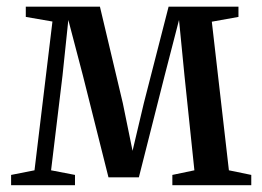

<svg xmlns="http://www.w3.org/2000/svg" viewBox="-20 -542 768 562"><path d="M12.5 0V-30L81 -43.5L133.5 -479L55.5 -492.5V-522.5H272.5L339.5 -240L368 -100.5L401 -240L473.5 -522.5H678V-492.5L600 -478.5L650 -43.5L715.5 -30V0H484.5V-30L549 -43.5L520 -320.5L504 -483.5L462 -321L386.5 -23H297.5L222.5 -321.5L180 -483.5L163 -321L129.5 -43.5L199.5 -30V0Z"/></svg>

Font: Merriweather 96pt
Style: Regular
Weight: 400
Version: Version 2.100